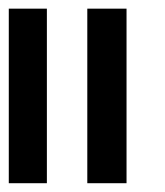

<svg xmlns="http://www.w3.org/2000/svg" viewBox="-24 -417 375 437"><path d="M264 0H174.7V-397.3H264ZM82.7 0H-4V-397.3H82.7Z"/></svg>

Font: Ramaraja
Style: Regular
Weight: 400
Designer: Appaji Ambarisha Darbha
Foundry: Andhrapradesh Society for Knowledge Networks
Version: Version 1.0.4; ttfautohint (v1.2.25-373a) -l 7 -r 28 -G 50 -